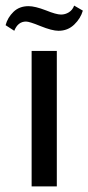

<svg xmlns="http://www.w3.org/2000/svg" viewBox="-34 -666 316 686"><path d="M0 0ZM79 -484H169V0H79ZM-14 -576Q-7 -603 14 -623.5Q35 -644 68 -644Q91 -644 130 -629Q167 -614 184 -614Q199 -614 212 -622Q225 -630 231 -646L262 -628Q254 -600 231 -578Q208 -556 175 -556Q152 -556 110 -573Q71 -589 59 -589Q30 -589 17 -556Z"/></svg>

Font: Play
Style: Regular
Weight: 400
Designer: Jonas Hecksher (Cyrillic expansion: Cyreal)
Foundry: Jonas Hecksher, Playtype, e-types AS
Version: Version 2.101; ttfautohint (v1.5.65-e2d9)